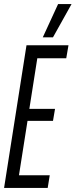

<svg xmlns="http://www.w3.org/2000/svg" viewBox="-27 -922 371 942"><path d="M-7 0 103 -700H309L298 -636H156L117 -388H243L233 -329H108L66 -62H217L207 0ZM183 -739 258 -902H324L233 -739Z"/></svg>

Font: Georama ExtraCondensed
Style: Italic
Weight: 400
Width: 2
Italic angle: -9°
Designer: Jean-Baptiste Levee
Foundry: Production Type
Version: Version 1.000